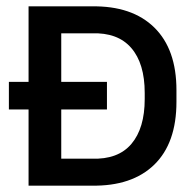

<svg xmlns="http://www.w3.org/2000/svg" viewBox="-20 -585 611 605"><path d="M269 -565Q396 -567 466 -498.5Q536 -430 536 -301V-264Q536 -134 466 -66Q396 2 269 0H173H121H70V-240H8V-327H70V-565H121H173ZM436 -273V-292Q436 -385 393.5 -434Q351 -483 269 -480H173V-327H317V-240H173V-85H269Q352 -82 394 -131.5Q436 -181 436 -273Z"/></svg>

Font: MB Grotesk
Style: Regular
Weight: 400
Designer: Nawras Khrais
Foundry: Nawras Khrais
Version: Version 1.000;PS 001.000;hotconv 1.0.88;makeotf.lib2.5.64775